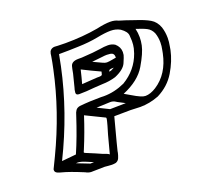

<svg xmlns="http://www.w3.org/2000/svg" viewBox="-116 -846 1025 950"><g transform="rotate(-20 396.5 -371.0)"><path d="M464.8 -474.1Q477.1 -476.1 487.8 -483.4H488.3L491.2 -485.8L481.4 -485.4Q466.8 -485.4 465.3 -477.5ZM316.9 -462.4 397.5 -467.8H407.7Q422.9 -467.8 424.6 -473.6Q426.3 -479.5 427.7 -485.4Q428.2 -487.3 428.2 -488.3Q380.9 -509.8 335 -533.2Q326.7 -497.6 316.9 -462.4ZM469.2 -521.5Q479.5 -521.5 502.9 -525.9Q512.2 -527.8 518.6 -528.8V-531.7Q518.6 -552.7 499.5 -555.7Q490.2 -557.1 481 -557.1Q469.7 -557.1 457 -555.2Q428.2 -551.8 401.4 -549.3L447.3 -527.8Q460 -521.5 469.2 -521.5ZM286.6 -420.9Q270.5 -420.9 270.5 -433.1V-433.6Q271 -440.9 272.5 -448.7Q273.9 -454.1 275.6 -459.5Q277.3 -464.8 292.5 -526.4L296.9 -549.3L300.3 -563.5Q306.6 -586.4 342.3 -586.4H360.4Q427.7 -590.3 460.4 -595.7Q481.4 -599.6 502 -599.6Q522 -599.6 538.1 -589.4Q560.5 -569.8 560.5 -543Q560.5 -535.6 559.1 -527.8Q557.1 -518.6 544.4 -489.3Q531.7 -460 481.9 -439Q447.8 -428.7 411.6 -428.2Q406.7 -428.2 365.2 -425.3Q325.2 -420.9 286.6 -420.9ZM326.7 -88.9Q339.4 -135.7 351.6 -183.1Q367.7 -236.3 369.6 -246.1Q370.6 -249.5 372.1 -257.3Q372.6 -260.3 372.6 -262.2Q372.6 -265.6 371.1 -266.6Q322.3 -291 272.9 -314.5Q247.1 -233.9 213.9 -154.3Q210 -147 209 -143.1V-142.6Q209 -139.6 215.3 -137.2Q267.6 -115.7 292 -104.5Q321.3 -94.7 326.7 -88.9ZM591.8 -300.3Q618.2 -300.3 648.9 -319.8Q722.7 -367.2 744.1 -469.2L747.1 -485.4Q751.5 -505.4 751.5 -524.4Q751.5 -550.8 743.2 -574.7Q733.4 -597.2 714.1 -607.4Q694.8 -617.7 658.7 -628.9Q664.1 -606.4 664.1 -583.5Q664.1 -563 659.7 -542Q651.9 -504.4 616.2 -443.8Q580.6 -383.3 493.7 -347.2Q510.3 -338.4 525.9 -328.6Q572.3 -300.3 591.8 -300.3ZM404.8 -298.8 487.8 -300.3 451.2 -319.3 444.8 -323.2Q433.1 -331.1 418.5 -331.5L344.2 -328.6Q371.6 -315.4 404.8 -298.8ZM220.7 -79.1 240.2 -79.6Q220.2 -88.4 200.7 -96.2Q178.2 -105.5 162.1 -105.5L154.3 -105Q188 -92.3 220.7 -79.1ZM93.3 -138.7 168.9 -146Q203.1 -224.1 236.8 -328.1Q240.2 -341.8 247.1 -351.8Q253.9 -361.8 269.5 -364.7Q321.8 -370.1 382.3 -370.1L397.5 -369.6Q453.6 -369.6 509.3 -395Q583 -439 610.4 -516.6Q614.7 -528.8 617.7 -541.5Q621.6 -558.6 621.6 -579.1Q621.6 -588.4 619.9 -608.9Q618.2 -629.4 588.9 -649.9Q566.9 -662.6 539.1 -662.6Q509.8 -662.6 466.3 -653.8Q418 -644.5 362.3 -643.1Q312.5 -641.1 260.3 -641.1Q254.9 -610.8 248.5 -581.1Q200.7 -356 93.3 -138.7ZM319.3 -37.1Q310.1 -37.1 300.3 -38.3Q290.5 -39.6 281.7 -40Q246.1 -40 210 -38.6Q195.3 -39.6 182.1 -47.4Q109.4 -77.6 71.8 -86.9Q61 -89.4 51.3 -93.8Q39.6 -99.1 39.6 -109.9Q39.6 -112.3 40 -114.7Q41.5 -118.7 67.4 -171.4Q164.1 -373 208 -579.6Q215.3 -612.8 220.7 -646Q220.7 -649.4 222.2 -657.2Q223.1 -662.1 225.8 -668.5Q228.5 -674.8 237.3 -679.7Q244.1 -683.1 252 -683.1Q259.8 -683.1 268.6 -682.1Q277.3 -681.2 309.1 -681.2Q400.4 -681.2 480 -695.3Q523.4 -705.1 552.2 -705.1Q576.2 -705.1 594.2 -695.8Q625 -687 669.9 -670.9Q718.8 -655.3 745.4 -639.6Q772 -624 784.2 -590.8Q793 -563 793 -533.2Q793 -512.2 788.6 -490.2L785.6 -472.2Q773.9 -417 741.2 -362.3Q708.5 -307.6 647.5 -276.9Q598.1 -257.8 549.3 -257.8Q536.6 -257.8 523.7 -258.8Q510.7 -259.8 498 -259.8Q455.1 -259.8 412.1 -258.8Q369.1 -97.2 368.2 -90.8L366.7 -82Q364.3 -70.8 358.9 -57.4Q353.5 -43.9 339.8 -39.1Q329.6 -37.1 319.3 -37.1Z"/></g></svg>

Font: Third Street
Style: Regular
Weight: 400
Designer: GGBotNet
Foundry: GGBotNet
Version: 0.90